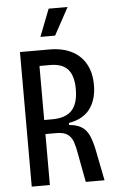

<svg xmlns="http://www.w3.org/2000/svg" viewBox="-58 -899 564 938"><g transform="rotate(-5 224.0 -429.5)"><path d="M59 0V-660H206Q237 -660 266 -653.5Q295 -647 320 -633Q345 -619 364 -596.5Q383 -574 394 -542.5Q405 -511 405 -468Q405 -437 398 -409Q391 -381 375.5 -357.5Q360 -334 333.5 -317.5Q307 -301 267 -294V-284Q304 -281 327 -267Q350 -253 363.5 -224.5Q377 -196 386 -151L416 0H324L297 -144Q292 -174 284 -198Q276 -222 257.5 -236Q239 -250 202 -250H148V0ZM148 -319H188Q253 -319 284 -352Q315 -385 315 -456Q315 -521 287.5 -552.5Q260 -584 200 -584H148ZM237 -725H165L217 -859H310Z"/></g></svg>

Font: Bricolage Grotesque 36pt Condensed
Style: Regular
Weight: 400
Width: 3
Designer: Mathieu Triay
Foundry: Atelier Triay
Version: Version 1.001;gftools[0.9.33.dev8+g029e19f]